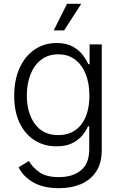

<svg xmlns="http://www.w3.org/2000/svg" viewBox="-20 -781 643 1017"><path d="M292.5 215.8Q209 215.8 155.5 184.6Q102.1 153.3 78.6 105L133.3 71.8Q150.9 103.5 187.5 130.4Q224.1 157.2 292.5 157.2Q364.7 157.2 408.7 121.3Q452.6 85.4 452.6 10.3V-112.3H446.3Q435.5 -86.9 414.8 -62.3Q394 -37.6 360.8 -21.7Q327.6 -5.9 278.8 -5.9Q213.9 -5.9 163.3 -37.8Q112.8 -69.8 84 -129.9Q55.2 -189.9 55.2 -273.9Q55.2 -357.4 83.5 -420.2Q111.8 -482.9 162.6 -518.1Q213.4 -553.2 280.3 -553.2Q330.1 -553.2 363.3 -535.4Q396.5 -517.6 416.7 -491.7Q437 -465.8 447.8 -440.9H454.6V-545.9H519V13.2Q519 82.5 489.5 127.4Q460 172.4 408.9 194.1Q357.9 215.8 292.5 215.8ZM288.6 -65.4Q366.7 -65.4 410.2 -121.3Q453.6 -177.2 453.6 -275.4Q453.6 -338.4 434.3 -387.7Q415 -437 378.4 -465.1Q341.8 -493.2 288.6 -493.2Q234.9 -493.2 197.5 -464.1Q160.2 -435.1 141.1 -385.7Q122.1 -336.4 122.1 -275.4Q122.1 -182.1 165.3 -123.8Q208.5 -65.4 288.6 -65.4ZM264.6 -620.1 335 -760.7H410.2L319.8 -620.1Z"/></svg>

Font: Inter Light
Style: Regular
Weight: 300
Designer: Rasmus Andersson
Foundry: rsms
Version: Version 4.000;git-a52131595